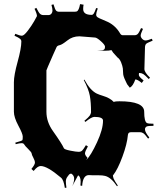

<svg xmlns="http://www.w3.org/2000/svg" viewBox="-20 -911 794 931"><path d="M411.1 -62Q381.8 -62 378.4 -9.8L370.1 -11.2Q371.1 -19 371.1 -31.2Q371.1 -43.5 367.2 -51.8Q363.3 -60.1 358.4 -60.1L330.1 -7.8Q338.9 -26.9 339.6 -43.2Q340.3 -59.6 326.2 -68.8H322.3Q316.4 -66.9 314.5 -64L307.1 -54.2Q299.3 -43.9 299.3 -31.7Q299.3 -19.5 302.2 -1L294.4 0Q288.6 -39.6 275.4 -49.8Q209 -106 177.2 -106Q162.1 -106 143.1 -82L132.3 -91.8Q149.4 -112.8 149.4 -122.3Q149.4 -131.8 141.6 -146.2Q133.8 -160.6 133.5 -166.5Q133.3 -172.4 117.2 -188Q101.1 -203.6 97.7 -210.2Q94.2 -216.8 84.7 -216.8Q75.2 -216.8 56.2 -211.9L54.2 -219.2Q87.4 -228 88.9 -231.9Q90.3 -235.8 90.3 -249Q90.3 -262.2 68.8 -302.2Q47.4 -342.3 47.4 -369.1V-512.2Q47.4 -545.9 65.4 -611.3Q83.5 -676.8 83.5 -710Q83.5 -717.3 77.1 -722.9Q70.8 -728.5 50.3 -737.8L54.2 -747.1Q76.2 -737.8 86.2 -737.8Q96.2 -737.8 114.5 -761.7Q132.8 -785.6 146 -808.6Q159.2 -831.5 159.2 -833Q159.2 -844.2 147.5 -868.2L156.2 -873Q167.5 -850.1 174.1 -844Q180.7 -837.9 190.4 -837.9H215.3Q223.1 -837.9 228.8 -844.2Q234.4 -850.6 234.4 -860.6Q234.4 -870.6 229.5 -887.2L239.3 -890.1Q246.6 -865.7 251.7 -859.9Q256.8 -854 267.1 -854H337.4Q347.7 -854 352.1 -855.5Q362.8 -859.9 368.2 -891.1L385.3 -888.2Q383.3 -878.9 383.3 -867.2Q383.3 -838.9 424.3 -838.9Q430.2 -838.9 434.6 -845.2Q439 -851.6 446.3 -872.1L454.1 -870.1Q446.3 -848.6 446.3 -840.1Q446.3 -831.5 454.1 -826.7Q461.9 -821.8 475.3 -816.7Q488.8 -811.5 503.9 -804.2Q541.5 -785.6 563.5 -747.1Q568.4 -740.2 575.2 -740.2H632.3Q641.6 -740.2 647.7 -746.1Q653.8 -752 664.1 -774.9L673.3 -771Q662.1 -746.6 662.1 -738.5Q662.1 -730.5 669.4 -722.7Q676.8 -714.8 686 -714.8Q695.3 -714.8 716.3 -723.1L720.2 -713.9Q689.9 -702.1 686.8 -696.3Q683.6 -690.4 683.1 -684.1L680.2 -576.2Q680.2 -560.5 707.5 -534.2L701.2 -527.8Q683.6 -546.4 674.8 -551.8Q666 -557.1 656.2 -557.1H654.3Q653.3 -555.2 653.3 -547.1Q653.3 -539.1 676.3 -521L667.5 -508.8Q646.5 -525.9 636.2 -525.9Q625 -493.7 609.4 -485.8L596.2 -502.9L587.9 -520.5Q577.1 -543 577.1 -554.9Q577.1 -566.9 575.7 -578.9Q574.2 -590.8 567.4 -608.2Q560.5 -625.5 549.3 -632.8Q547.4 -635.3 541 -642.1Q526.4 -656.7 520.5 -668Q508.3 -665 488.5 -665Q468.8 -665 450.2 -667H473.1Q480 -667 484.6 -670.9Q489.3 -674.8 489.3 -684.1Q489.3 -693.4 469.2 -711.2Q449.2 -729 440.4 -729L365.2 -734.9Q331.5 -734.9 306.6 -714.8Q280.8 -694.3 269 -691.9Q257.3 -689.5 254.2 -682.4Q251 -675.3 237.3 -645Q205.1 -571.8 205.1 -569.8V-369.1Q205.1 -319.8 236.8 -275.4Q279.8 -214.8 290 -191.9Q293 -186 321.3 -180.4Q349.6 -174.8 361.1 -174.8Q372.6 -174.8 378.9 -181.4Q385.3 -188 396.5 -207L406.2 -201.2Q392.1 -176.3 392.1 -167.2Q392.1 -158.2 404.3 -146L398.4 -134.8Q421.4 -158.2 450.4 -220.9Q479.5 -283.7 479.5 -326.2Q479.5 -344.2 437.5 -344.2Q423.8 -344.2 394 -319.8L389.2 -325.2Q409.2 -341.8 414.8 -349.9Q420.4 -357.9 421.4 -366.2V-367.2Q421.4 -415.5 415.5 -447Q409.7 -478.5 386.2 -522.9L389.2 -524.9Q417.5 -472.2 449.7 -457Q463.9 -450.7 477.5 -446.8Q513.7 -436 531.2 -417Q539.1 -419.9 559.1 -419.9Q679.2 -419.9 679.2 -369.1Q679.2 -321.8 692.4 -314.5Q699.2 -311 724.1 -311V-300.8Q699.2 -300.8 692.4 -298.1Q685.5 -295.4 683.1 -287.1V-282.2Q683.1 -270.5 704.1 -244.1L698.2 -238.8Q683.1 -259.3 675.5 -264.6Q668 -270 659.2 -270H615.2Q601.1 -270 600.1 -255.9Q596.2 -212.4 573.7 -151.4Q551.3 -90.3 528.3 -61L527.3 -64.9Q527.3 -53.7 531.2 -44.2Q535.2 -34.7 551.3 -11.2L547.4 -7.8Q519 -50.8 489.3 -58.1Q477.5 -61 460.4 -61H431.2ZM330.1 -7.8 327.1 -2.9Z"/></svg>

Font: Eater
Style: Regular
Weight: 400
Version: Version 001.002